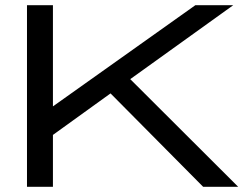

<svg xmlns="http://www.w3.org/2000/svg" viewBox="-20 -720 938 740"><path d="M898 0H763L406 -360L184 -200V0H84V-700H184V-310L733 -700H879L482 -415Z"/></svg>

Font: Bruno Ace SC
Style: Regular
Weight: 400
Version: Version 1.100; ttfautohint (v1.8.4.7-5d5b);gftools[0.9.27]